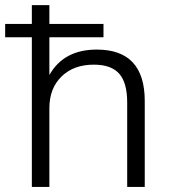

<svg xmlns="http://www.w3.org/2000/svg" viewBox="-37 -739 678 759"><path d="M88.9 0V-591.8H-16.6V-644.5H88.9V-718.8H158.2V-644.5H372.1V-591.8H158.2V-442.4Q214.8 -543 345.7 -543Q535.2 -543 535.2 -339.8V0H465.8V-334Q465.8 -412.1 434.1 -447.8Q402.3 -483.4 334 -483.4Q253.9 -483.4 206.1 -436.5Q158.2 -389.6 158.2 -311.5V0Z"/></svg>

Font: Min Sans Light
Style: Regular
Weight: 300
Designer: Jinseong-Kim, NotoSansCJK, Nunito
Foundry: Jinseong-Kim
Version: Version 1.400;Glyphs 3.1.2 (3151)